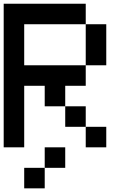

<svg xmlns="http://www.w3.org/2000/svg" viewBox="-20 -798 707 1040"><path d="M555.6 -444.4H444.4V-666.7H555.6ZM555.6 0H444.4V-111.1H555.6ZM444.4 -111.1H333.3V-222.2H444.4ZM444.4 -777.8V-666.7H111.1V-444.4H444.4V-333.3H333.3V-222.2H222.2V-333.3H111.1V0H0V-777.8ZM333.3 111.1H222.2V0H333.3ZM222.2 222.2H111.1V111.1H222.2Z"/></svg>

Font: Pixeloid Mono
Style: Regular
Weight: 400
Monospace: yes
Designer: GGBotNet
Foundry: GGBotNet
Version: 0.5